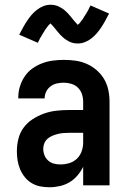

<svg xmlns="http://www.w3.org/2000/svg" viewBox="-20 -780 540 808"><path d="M188 8Q169 8 150 4.5Q131 1 114 -9Q97 -19 84.5 -34.5Q72 -50 64.5 -68Q57 -86 54 -105Q51 -124 51 -143Q51 -170 57.5 -196Q64 -222 79.5 -243Q95 -264 117.5 -278.5Q140 -293 165 -302Q190 -311 216.5 -314Q243 -317 269 -317H330V-351Q330 -368 325 -383.5Q320 -399 308.5 -410.5Q297 -422 281 -427Q265 -432 249 -432Q234 -432 220 -429Q206 -426 194 -417.5Q182 -409 175 -395.5Q168 -382 168 -368V-366H57V-371Q57 -394 64 -416.5Q71 -439 84 -458.5Q97 -478 116 -491.5Q135 -505 157 -513.5Q179 -522 202.5 -525Q226 -528 249 -528Q274 -528 298.5 -524.5Q323 -521 345.5 -511Q368 -501 387 -484.5Q406 -468 418.5 -446.5Q431 -425 436 -400.5Q441 -376 441 -351V0H330V-78Q320 -58 305.5 -41Q291 -24 272.5 -13Q254 -2 232 3Q210 8 188 8ZM234 -88Q253 -88 271.5 -93.5Q290 -99 303.5 -112Q317 -125 323.5 -143Q330 -161 330 -180V-221H269Q257 -221 245.5 -220Q234 -219 222.5 -216Q211 -213 200 -208.5Q189 -204 180 -196Q171 -188 166.5 -177Q162 -166 162 -154Q162 -140 167 -127Q172 -114 182.5 -104.5Q193 -95 206.5 -91.5Q220 -88 234 -88ZM308 -597Q302 -597 297.5 -597.5Q293 -598 288.5 -599Q284 -600 279.5 -601.5Q275 -603 270.5 -605.5Q266 -608 262 -610.5Q258 -613 254 -615.5Q250 -618 246.5 -621.5Q243 -625 239 -628.5Q235 -632 232 -635.5Q229 -639 226 -642.5Q223 -646 220.5 -649Q218 -652 214.5 -656.5Q211 -661 207.5 -665Q204 -669 201 -672.5Q198 -676 194 -680L190 -684V-685Q191 -685 191.5 -684.5Q192 -684 193 -684H195Q195 -683 192 -681Q189 -679 185.5 -675Q182 -671 181 -669.5Q180 -668 178.5 -666Q177 -664 175.5 -662Q174 -660 172 -657.5Q170 -655 168.5 -652Q167 -649 165 -646Q163 -643 161 -640Q159 -637 157 -633Q155 -629 152.5 -625.5Q150 -622 148 -618Q146 -614 144 -609.5Q142 -605 139 -600L61 -634Q70 -652 78.5 -667Q87 -682 95.5 -694.5Q104 -707 113 -717.5Q122 -728 134.5 -738Q147 -748 162 -754Q177 -760 192 -760Q198 -760 202.5 -759.5Q207 -759 211.5 -758Q216 -757 220.5 -755.5Q225 -754 229.5 -751.5Q234 -749 238 -746.5Q242 -744 246 -741.5Q250 -739 253.5 -735.5Q257 -732 261 -728.5Q265 -725 268 -721.5Q271 -718 274 -714.5Q277 -711 279.5 -708Q282 -705 285.5 -700.5Q289 -696 292.5 -692Q296 -688 299 -684.5Q302 -681 306 -677L310 -673V-672Q309 -672 308.5 -672.5Q308 -673 307 -673Q306 -673 306 -673L305 -672V-673Q305 -674 308 -676Q311 -678 314.5 -682Q318 -686 319 -687.5Q320 -689 321.5 -691Q323 -693 324.5 -695Q326 -697 328 -699.5Q330 -702 331.5 -705Q333 -708 335 -711Q337 -714 339 -717Q341 -720 343 -723.5Q345 -727 347.5 -731Q350 -735 352 -739Q354 -743 356 -747.5Q358 -752 361 -757L439 -723Q430 -705 421.5 -690Q413 -675 404.5 -662.5Q396 -650 387 -639.5Q378 -629 365.5 -619Q353 -609 338 -603Q323 -597 308 -597Z"/></svg>

Font: Iosevka Term
Style: Bold
Weight: 700
Monospace: yes
Designer: Belleve Invis
Foundry: Belleve Invis
Version: Version 30.0.1